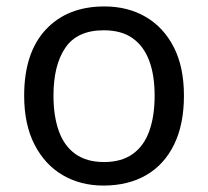

<svg xmlns="http://www.w3.org/2000/svg" viewBox="-20 -566 645 596"><path d="M551 -269Q551 -180 520.5 -117.5Q490 -55 434 -22.5Q378 10 301 10Q230 10 174.5 -22.5Q119 -55 87 -117.5Q55 -180 55 -269Q55 -402 122 -474Q189 -546 304 -546Q377 -546 432.5 -513.5Q488 -481 519.5 -419.5Q551 -358 551 -269ZM146 -269Q146 -206 162.5 -159.5Q179 -113 214 -88Q249 -63 303 -63Q357 -63 392 -88Q427 -113 443.5 -159.5Q460 -206 460 -269Q460 -333 443 -378Q426 -423 391.5 -447.5Q357 -472 302 -472Q220 -472 183 -418Q146 -364 146 -269Z"/></svg>

Font: korean25
Style: Book
Weight: 400
Designer: Jelle Bosma - Monotype Design Team
Foundry: Monotype Imaging Inc.
Version: Version 2.003